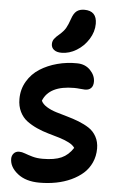

<svg xmlns="http://www.w3.org/2000/svg" viewBox="-62 -930 645 1025"><g transform="rotate(5 261.0 -417.0)"><path d="M246.1 -647.9Q219.7 -647.9 205.3 -659.4Q190.9 -670.9 190.9 -689.9Q190.9 -705.1 199.2 -717Q207.5 -729 227.1 -745.1Q249 -764.2 259.5 -782.2Q270 -800.3 280.8 -832Q291 -862.8 306.9 -875Q322.8 -887.2 348.1 -887.2Q415 -887.2 415 -817.9Q415 -774.9 390.1 -735.1Q365.2 -695.3 326.2 -671.6Q287.1 -647.9 246.1 -647.9ZM189 53.2Q115.7 53.2 71.8 18.3Q27.8 -16.6 27.8 -61Q27.8 -78.1 38.6 -90.1Q49.3 -102.1 67.9 -102.1Q81.5 -102.1 98.9 -95.5Q116.2 -88.9 140.4 -82Q164.6 -75.2 194.8 -75.2Q257.8 -75.2 295.2 -91.8Q332.5 -108.4 357.9 -147.9Q348.1 -163.1 325 -174.8Q301.8 -186.5 273.7 -195.1Q245.6 -203.6 213.6 -212.6Q181.6 -221.7 151.9 -235.1Q122.1 -248.5 97.7 -266.6Q73.2 -284.7 58.6 -314.5Q43.9 -344.2 43.9 -382.8Q43.9 -435.1 69.1 -477.5Q94.2 -520 135.7 -546.4Q177.2 -572.8 228.8 -586.4Q280.3 -600.1 335 -599.1Q377.9 -598.6 405 -570.6Q432.1 -542.5 432.1 -508.8Q432.1 -486.8 420.7 -474.9Q409.2 -462.9 388.2 -462.9Q381.8 -462.9 363 -464.8Q344.2 -466.8 330.1 -466.8Q196.8 -466.8 164.1 -383.8Q172.4 -365.7 194.6 -352.1Q216.8 -338.4 245.1 -329.6Q273.4 -320.8 305.9 -311.8Q338.4 -302.7 368.9 -290.8Q399.4 -278.8 424.6 -262.5Q449.7 -246.1 464.8 -218.5Q480 -190.9 480 -154.8Q480 -114.3 464.6 -80.1Q449.2 -45.9 422.1 -21.7Q395 2.4 358.2 19.5Q321.3 36.6 278.6 44.9Q235.8 53.2 189 53.2Z"/></g></svg>

Font: Shantell Sans Irregular
Style: Regular
Weight: 600
Designer: Stephen Nixon, Anya Danilova, Shantell Martin
Foundry: Arrow Type
Version: Version 1.006;[9816181b4]